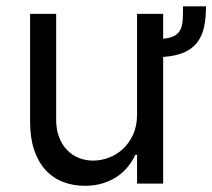

<svg xmlns="http://www.w3.org/2000/svg" viewBox="-20 -590 682 617"><path d="M642 -569.6Q642 -532 635.7 -502.8Q629.3 -473.7 613.5 -453.3Q597.7 -432.9 571 -421.3Q544.4 -409.8 504.3 -407V0H420.5V-92.3H414.8Q405.2 -71.7 390.3 -53.4Q375.4 -35.2 355.1 -21.8Q334.9 -8.5 309.3 -0.7Q283.7 7.1 252.8 7.1Q214.5 7.1 182.2 -5.5Q149.9 -18.1 126.4 -43.7Q103 -69.2 89.8 -108Q76.7 -146.7 76.7 -198.9V-545.5H160.5V-204.5Q160.5 -174.7 169.4 -150.6Q178.3 -126.4 194.1 -109.4Q209.9 -92.3 231.9 -83.1Q253.9 -73.9 279.8 -73.9Q303.3 -73.9 328.1 -82.7Q353 -91.6 373.6 -110.1Q394.2 -128.6 407.3 -156.6Q420.5 -184.7 420.5 -223V-545.5H504.3V-465.6Q527.7 -467.7 540.7 -475Q553.6 -482.2 559.8 -495Q566.1 -507.8 567.1 -526.3Q568.2 -544.7 568.2 -569.6Z"/></svg>

Font: Fast_Sans
Style: Regular
Weight: 400
Designer: Rasmus Andersson
Foundry: rsms
Version: Version 3.018;git-588b23468